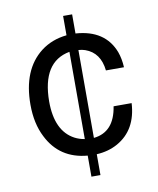

<svg xmlns="http://www.w3.org/2000/svg" viewBox="-84 -694 724 880"><g transform="rotate(-10 278.0 -254.0)"><path d="M312 -53Q408 -63 426 -180H510Q503 -56 410 -4Q367 20 312 23V120H270V22Q141 11 85 -101Q52 -165 52 -253Q52 -416 150 -492Q201 -531 270 -538V-628H312V-539Q448 -530 490 -421Q502 -388 504 -348H420Q411 -432 343 -456Q329 -461 312 -462ZM270 -461Q140 -437 139 -253Q139 -115 224 -70Q245 -59 270 -55Z"/></g></svg>

Font: Ekushey Amar Desh
Style: Regular
Weight: 400
Designer: Al Mamun Sumon
Foundry: Al Mamun Sumon
Version: Version 1.0